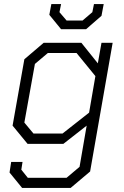

<svg xmlns="http://www.w3.org/2000/svg" viewBox="-20 -709 612 946"><path d="M535 -498 424 136 328 217H89L27 141L35 89H91L85 127L117 167H308L372 113L407 -90L292 0H116L42 -90L100 -417L195 -498H381L462 -397L480 -498ZM450 -334 357 -448H216L152 -394L100 -105L145 -51H288L419 -154ZM223 -636 233 -689H281L273 -649L308 -608H387L435 -649L443 -689H491L480 -631L404 -565H281Z"/></svg>

Font: Chakra Petch Light
Style: Italic
Weight: 300
Italic angle: -10°
Designer: Katatrad Aksorn Co.,Ltd.
Foundry: Cadson Demak Co.,Ltd.
Version: Version 1.000; ttfautohint (v1.6)